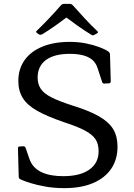

<svg xmlns="http://www.w3.org/2000/svg" viewBox="-20 -967 693 995"><path d="M172 -796Q163 -802 171 -808Q201 -837 232 -869.5Q263 -902 296 -940Q303 -947 312 -947H341Q350 -947 357 -940Q391 -902 422 -868.5Q453 -835 484 -806Q492 -800 483 -794Q480 -792 476.5 -790.5Q473 -789 470 -787Q462 -781 453 -787Q417 -809 382.5 -833.5Q348 -858 313 -884H335Q302 -859 268 -835Q234 -811 200 -790Q192 -785 183 -788Q180 -790 177 -792Q174 -794 172 -796ZM356 -420Q443 -393 494 -363.5Q545 -334 567 -297Q589 -260 589 -207Q589 -140 556 -92Q523 -44 461.5 -18Q400 8 314 8Q261 8 216 0Q171 -8 137.5 -18.5Q104 -29 85 -38Q77 -42 77 -52L73 -199Q73 -208 83 -208L101 -209Q110 -209 113 -200L133 -142Q142 -117 159 -100Q176 -83 199 -73Q222 -63 249.5 -58.5Q277 -54 307 -54Q395 -54 443 -88Q491 -122 491 -183Q491 -220 475.5 -244.5Q460 -269 421 -290Q382 -311 311 -334Q223 -364 171.5 -393.5Q120 -423 97.5 -460Q75 -497 75 -547Q75 -610 107.5 -655.5Q140 -701 200 -725.5Q260 -750 341 -750Q387 -750 426 -742Q465 -734 495.5 -722.5Q526 -711 543 -699Q550 -693 550 -684L554 -545Q554 -536 544 -535L521 -534Q512 -533 509 -543L486 -613Q477 -642 457 -658Q437 -674 408 -681Q379 -688 342 -688Q261 -688 218 -656Q175 -624 175 -565Q175 -531 191.5 -506.5Q208 -482 247.5 -462Q287 -442 356 -420Z"/></svg>

Font: Hahmlet
Style: Regular
Weight: 400
Designer: Minjoo Ham & Mark Frömberg
Foundry: hypertype
Version: Version 1.001; ttfautohint (v1.8.3)